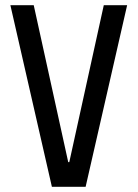

<svg xmlns="http://www.w3.org/2000/svg" viewBox="-20 -720 530 740"><path d="M243 -95H247L380 -700H470L310 0H180L20 -700H110Z"/></svg>

Font: Cuprum
Style: Regular
Weight: 400
Designer: Jovanny Lemonad
Foundry: Jovanny Lemonad
Version: Version 1.002